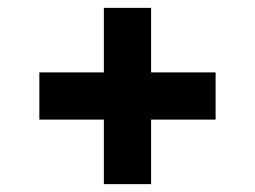

<svg xmlns="http://www.w3.org/2000/svg" viewBox="-20 -600 649 488"><path d="M528 -296H364V-132H244V-296H80V-416H244V-580H364V-416H528Z"/></svg>

Font: Exo
Style: Bold
Weight: 700
Designer: Natanael Gama
Foundry: Natanael Gama
Version: Version 1.500; ttfautohint (v1.6)